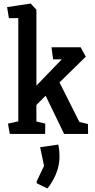

<svg xmlns="http://www.w3.org/2000/svg" viewBox="-20 -754 533 1081"><path d="M35 0 25 -58 83 -71V-652H30L20 -714L153 -734L185 -699V-272L328 -420H279L270 -488H434L463 -435L315 -290L427 -67L475 -56L476 0H341L237 -215L185 -163V-70L235 -58L234 0ZM187 278 186 268 228 180 206 75 308 60Q310 66 312.5 85.5Q315 105 315 129Q315 163 305 197Q295 231 279 259.5Q263 288 247 307Z"/></svg>

Font: Kreon Light Medium
Style: Regular
Weight: 500
Version: Version 2.002